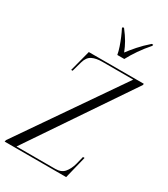

<svg xmlns="http://www.w3.org/2000/svg" viewBox="-269 -1045 1000 1146"><g transform="rotate(30 231.5 -472.0)"><path d="M-42 0 -39 -12 438 -704H225Q183 -704 155.5 -690.5Q128 -677 117 -637L98 -569H88L126 -714H505L504 -705L34 -10H301Q342 -10 363 -34.5Q384 -59 395 -98L409 -154H420L382 0ZM282 -784Q278 -807 268.5 -835Q259 -863 247.5 -890Q236 -917 226 -936L227 -944H236Q264 -908 280.5 -879Q297 -850 310 -817Q331 -845 359 -877Q387 -909 427 -944H437L436 -936Q402 -897 375.5 -858.5Q349 -820 330 -784Z"/></g></svg>

Font: Noto Serif Display ExtraCondensed Light
Style: Italic
Weight: 300
Width: 2
Italic angle: -12°
Designer: Monotype Design Team
Foundry: Monotype Imaging Inc.
Version: Version 2.009